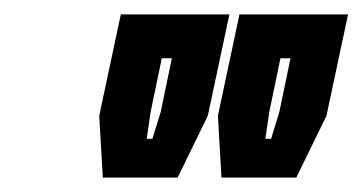

<svg xmlns="http://www.w3.org/2000/svg" viewBox="-20 -720 504 267"><path d="M123 -473 118 -559 148 -700H299L269 -559L227 -473ZM184 -527H192L203.5 -564.5L219 -639H205L189.5 -564.5ZM288 -473 283 -559 313 -700H464L434 -559L392 -473ZM349 -527H357L368.5 -564.5L384 -639H370L354.5 -564.5Z"/></svg>

Font: Tourney Thin
Style: Bold Italic
Weight: 700
Italic angle: -12°
Version: Version 1.015